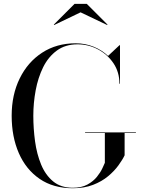

<svg xmlns="http://www.w3.org/2000/svg" viewBox="-20 -990 752 1020"><path d="M408 -924.5 267.5 -857 266 -859.5 376 -969.5H441L551 -859.5L549.5 -857ZM432 -286.5H702V-283.5H642V-165Q631 -141.5 609.2 -111.5Q587.5 -81.5 554.2 -53.8Q521 -26 474.5 -8Q428 10 367 10Q263 10 190.5 -39.8Q118 -89.5 80 -176.5Q42 -263.5 42 -375Q42 -486.5 84.8 -573.5Q127.5 -660.5 204 -710.2Q280.5 -760 382 -760Q432.5 -760 477 -742Q521.5 -724 554 -693L615 -750H617.5V-545H614.5Q614.5 -607 582.8 -654Q551 -701 500.2 -727.8Q449.5 -754.5 392 -754.5Q327 -754.5 281.8 -721.2Q236.5 -688 209.2 -632.8Q182 -577.5 169.5 -510.2Q157 -443 157 -375Q157 -307 166.2 -239.2Q175.5 -171.5 198.5 -115.8Q221.5 -60 262.5 -26.2Q303.5 7.5 367 7.5Q413.5 7.5 444.8 -9.8Q476 -27 495 -50.8Q514 -74.5 523.8 -95.8Q533.5 -117 537 -125V-283.5H432Z"/></svg>

Font: Bodoni* 72pt
Style: Regular
Weight: 400
Version: Version 2.3